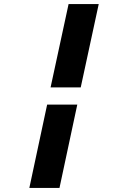

<svg xmlns="http://www.w3.org/2000/svg" viewBox="-20 -720 640 949"><path d="M230 -288 319 -700H468L379 -288ZM125 209 213 -203H362L274 209Z"/></svg>

Font: Red Hat Mono
Style: Italic
Weight: 400
Italic angle: -12°
Monospace: yes
Designer: Pentagram, MCKL
Foundry: MCKL
Version: Version 1.030